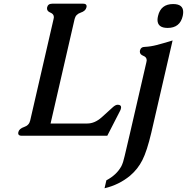

<svg xmlns="http://www.w3.org/2000/svg" viewBox="-20 -715 998 1025"><path d="M787.6 -5.9Q764.6 91.3 740.2 139.6Q715.8 188 674.3 223.1Q615.2 272 538.1 290L547.9 247.6Q602.5 218.8 627.9 172.4Q637.7 153.3 645.5 117.7Q653.8 82 673.8 -2.9L761.7 -383.8Q762.7 -388.7 763.2 -393.1Q763.2 -410.2 745.1 -417Q726.6 -424.3 726.6 -439Q726.6 -441.9 727.1 -444.8Q731.4 -464.8 753.9 -464.8Q784.7 -466.3 816.4 -474.6Q848.6 -482.9 901.4 -499ZM904.3 -693.4Q958 -693.4 958 -650.9Q958 -641.6 955.6 -629.9Q940.9 -565.9 875 -565.9Q821.3 -565.9 820.8 -608.4Q820.8 -618.2 823.7 -629.9Q838.4 -693.4 904.3 -693.4ZM250 -55.7H446.3Q485.4 -55.7 522.5 -88.4Q559.1 -121.1 580.1 -140.6Q596.2 -155.8 607.9 -155.8Q626.5 -155.8 626.5 -142.1Q626.5 -139.2 625.5 -135.7Q624 -128.4 621.1 -123.5L552.7 9.8H95.7Q77.1 9.8 77.1 -3.9Q77.1 -6.8 78.1 -10.3Q82.5 -28.3 108.9 -37.1Q135.3 -45.9 141.1 -71.3L266.1 -613.8Q267.1 -618.7 267.6 -623Q267.6 -640.1 249.5 -647.5Q231 -654.8 231 -669.4Q231 -672.4 231.4 -675.3Q235.8 -695.3 258.8 -695.3H424.3Q442.4 -695.3 442.4 -681.6Q442.4 -678.7 441.4 -675.3Q437 -656.2 410.6 -647.5Q384.3 -638.7 378.4 -613.8Z"/></svg>

Font: Caudex
Style: Bold
Weight: 700
Italic angle: -13°
Version: Version 1.04